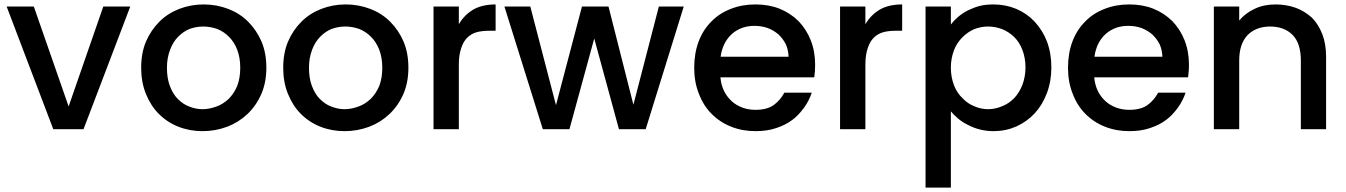

<svg xmlns="http://www.w3.org/2000/svg" viewBox="-20 -580 6043 862"><path d="M443.8 -550.8H564.9L355 0H219.2L9.8 -550.8H131.8L288.1 -102.1Z M1175.8 -275.9Q1175.8 -210.4 1153.8 -159.2Q1131.3 -106.9 1091.8 -68.8Q1051.8 -30.8 1000.5 -11.2Q947.3 8.8 889.6 8.8Q831.1 8.8 780.8 -11.2Q731.4 -30.3 692.9 -68.8Q656.7 -105 634.8 -159.2Q613.8 -211.4 613.8 -275.9Q613.8 -342.8 635.7 -394Q657.7 -444.8 695.8 -482.9Q732.9 -520 784.7 -540Q836.4 -560.1 894.5 -560.1Q951.7 -560.1 1004.9 -540Q1056.6 -520 1093.8 -482.9Q1131.8 -444.8 1153.8 -394Q1175.8 -342.8 1175.8 -275.9ZM729.5 -275.9Q729.5 -228.5 742.7 -193.8Q756.8 -157.2 777.8 -136.2Q802.7 -111.3 828.6 -102.1Q858.4 -89.8 889.6 -89.8Q919.9 -89.8 952.6 -102.1Q980.5 -111.8 1006.8 -136.2Q1030.3 -159.7 1044.9 -193.8Q1058.6 -229.5 1058.6 -275.9Q1058.6 -321.3 1044.9 -356.9Q1031.7 -391.1 1007.8 -415Q984.4 -438.5 954.6 -450.2Q923.3 -460.9 892.6 -460.9Q861.3 -460.9 831.5 -450.2Q804.2 -439.5 779.8 -415Q757.3 -392.6 743.7 -356.9Q729.5 -319.8 729.5 -275.9Z M1813.5 -275.9Q1813.5 -210.4 1791.5 -159.2Q1769 -106.9 1729.5 -68.8Q1689.5 -30.8 1638.2 -11.2Q1585 8.8 1527.3 8.8Q1468.8 8.8 1418.5 -11.2Q1369.1 -30.3 1330.6 -68.8Q1294.4 -105 1272.5 -159.2Q1251.5 -211.4 1251.5 -275.9Q1251.5 -342.8 1273.4 -394Q1295.4 -444.8 1333.5 -482.9Q1370.6 -520 1422.4 -540Q1474.1 -560.1 1532.2 -560.1Q1589.4 -560.1 1642.6 -540Q1694.3 -520 1731.4 -482.9Q1769.5 -444.8 1791.5 -394Q1813.5 -342.8 1813.5 -275.9ZM1367.2 -275.9Q1367.2 -228.5 1380.4 -193.8Q1394.5 -157.2 1415.5 -136.2Q1440.4 -111.3 1466.3 -102.1Q1496.1 -89.8 1527.3 -89.8Q1557.6 -89.8 1590.3 -102.1Q1618.2 -111.8 1644.5 -136.2Q1668 -159.7 1682.6 -193.8Q1696.3 -229.5 1696.3 -275.9Q1696.3 -321.3 1682.6 -356.9Q1669.4 -391.1 1645.5 -415Q1622.1 -438.5 1592.3 -450.2Q1561 -460.9 1530.3 -460.9Q1499 -460.9 1469.2 -450.2Q1441.9 -439.5 1417.5 -415Q1395 -392.6 1381.3 -356.9Q1367.2 -319.8 1367.2 -275.9Z M1926.3 -550.8H2040V-471.2Q2064 -512.7 2105 -537.1Q2145.5 -560.1 2205.1 -560.1V-441.9H2176.3Q2143.1 -441.9 2119.1 -435.1Q2095.2 -428.2 2077.1 -410.2Q2059.6 -392.6 2050.3 -362.8Q2040 -333 2040 -290V0H1926.3Z M2476.1 -107.9 2592.8 -550.8H2711.9L2823.7 -109.9L2938 -550.8H3049.8L2878.9 0H2758.8L2647.9 -407.2L2536.6 0H2417L2244.6 -550.8H2360.8Z M3366.7 -463.9Q3308.1 -463.9 3266.6 -428.2Q3224.1 -390.1 3215.3 -325.2H3520.5Q3519 -357.4 3507.8 -381.8Q3494.6 -407.2 3474.6 -425.8Q3453.6 -443.8 3426.8 -454.1Q3399.4 -463.9 3366.7 -463.9ZM3096.7 -275.9Q3096.7 -340.8 3116.7 -394Q3136.2 -445.8 3173.3 -482.9Q3209 -520 3260.7 -540Q3311 -560.1 3371.6 -560.1Q3431.6 -560.1 3479.5 -541Q3526.4 -522.5 3564.5 -485.8Q3600.6 -448.2 3619.6 -399.9Q3639.6 -349.6 3639.6 -289.1Q3639.6 -270 3638.7 -261.2L3635.7 -232.9H3214.4Q3217.3 -199.2 3230.5 -171.9Q3243.2 -146 3264.6 -126Q3284.2 -107.9 3312.5 -97.2Q3339.8 -86.9 3371.6 -86.9Q3425.3 -86.9 3455.6 -109.9Q3483.9 -131.3 3501.5 -164.1H3624.5Q3612.8 -128.4 3590.3 -97.2Q3564.5 -61.5 3537.6 -42Q3507.8 -19 3464.4 -4.9Q3425.3 8.8 3371.6 8.8Q3313 8.8 3262.7 -11.2Q3213.4 -30.3 3174.8 -68.8Q3137.7 -106 3117.7 -159.2Q3096.7 -211.4 3096.7 -275.9Z M3751.5 -550.8H3865.2V-471.2Q3889.2 -512.7 3930.2 -537.1Q3970.7 -560.1 4030.3 -560.1V-441.9H4001.5Q3968.3 -441.9 3944.3 -435.1Q3920.4 -428.2 3902.3 -410.2Q3884.8 -392.6 3875.5 -362.8Q3865.2 -333 3865.2 -290V0H3751.5Z M4249 -470.2Q4263.7 -488.8 4281.2 -503.9Q4301.3 -521 4325.2 -533.2Q4353.5 -546.9 4377.9 -553.2Q4404.8 -560.1 4440.9 -560.1Q4494.1 -560.1 4543 -540Q4591.3 -519 4625 -482.9Q4661.6 -442.9 4680.2 -394Q4700.2 -340.8 4700.2 -277.8Q4700.2 -215.3 4680.2 -162.1Q4660.2 -108.9 4625 -70.8Q4591.8 -34.7 4543 -12.2Q4495.1 8.8 4440.9 8.8Q4408.2 8.8 4377.9 1Q4350.6 -5.9 4324.2 -20Q4300.3 -31.7 4281.2 -47.9Q4260.3 -65.9 4249 -80.1V262.2H4135.3V-550.8H4249ZM4263.2 -196.8Q4276.4 -162.6 4301.3 -139.2Q4324.2 -114.7 4354 -103Q4384.3 -89.8 4416 -89.8Q4447.8 -89.8 4479 -103Q4508.8 -114.7 4533.2 -139.2Q4556.6 -164.6 4569.8 -198.2Q4584 -235.4 4584 -277.8Q4584 -319.8 4569.8 -356.9Q4557.1 -390.1 4533.2 -414.1Q4507.8 -438 4479 -449.2Q4447.8 -460.9 4416 -460.9Q4384.3 -460.9 4354 -449.2Q4324.2 -436 4301.3 -413.1Q4275.4 -387.2 4263.2 -355Q4249 -317.9 4249 -275.9Q4249 -233.9 4263.2 -196.8Z M5044.9 -463.9Q4986.3 -463.9 4944.8 -428.2Q4902.3 -390.1 4893.6 -325.2H5198.7Q5197.3 -357.4 5186 -381.8Q5172.9 -407.2 5152.8 -425.8Q5131.8 -443.8 5105 -454.1Q5077.6 -463.9 5044.9 -463.9ZM4774.9 -275.9Q4774.9 -340.8 4794.9 -394Q4814.5 -445.8 4851.6 -482.9Q4887.2 -520 4939 -540Q4989.3 -560.1 5049.8 -560.1Q5109.9 -560.1 5157.7 -541Q5204.6 -522.5 5242.7 -485.8Q5278.8 -448.2 5297.9 -399.9Q5317.9 -349.6 5317.9 -289.1Q5317.9 -270 5316.9 -261.2L5314 -232.9H4892.6Q4895.5 -199.2 4908.7 -171.9Q4921.4 -146 4942.9 -126Q4962.4 -107.9 4990.7 -97.2Q5018.1 -86.9 5049.8 -86.9Q5103.5 -86.9 5133.8 -109.9Q5162.1 -131.3 5179.7 -164.1H5302.7Q5291 -128.4 5268.6 -97.2Q5242.7 -61.5 5215.8 -42Q5186 -19 5142.6 -4.9Q5103.5 8.8 5049.8 8.8Q4991.2 8.8 4940.9 -11.2Q4891.6 -30.3 4853 -68.8Q4815.9 -106 4795.9 -159.2Q4774.9 -211.4 4774.9 -275.9Z M5820.3 -308.1Q5820.3 -384.8 5783.7 -422.9Q5745.6 -460.9 5682.6 -460.9Q5619.6 -460.9 5581.5 -422.9Q5543.5 -383.3 5543.5 -308.1V0H5429.7V-550.8H5543.5V-487.8Q5571.3 -521.5 5614.3 -541Q5654.3 -560.1 5707.5 -560.1Q5754.4 -560.1 5797.4 -544.9Q5836.9 -530.3 5869.6 -501Q5898.9 -471.7 5916.5 -426.8Q5933.6 -382.8 5933.6 -325.2V0H5820.3Z"/></svg>

Font: PoppinsZ Medium
Style: Regular
Weight: 500
Designer: Ninad Kale (Devanagari), Jonny Pinhorn (Latin)
Foundry: Indian Type Foundry
Version: Version 3.002;FEAKit 1.0